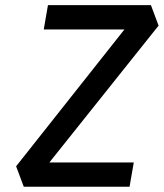

<svg xmlns="http://www.w3.org/2000/svg" viewBox="-20 -713 626 733"><path d="M70.8 0 41.5 -78.1 455.1 -600.6H147L163.1 -693.4H556.2L585.4 -615.2L168.5 -92.8H490.7L474.6 0Z"/></svg>

Font: Cascadia Code NF
Style: Italic
Weight: 400
Italic angle: -10°
Monospace: yes
Designer: Aaron Bell
Foundry: Saja Typeworks
Version: Version 2404.023; ttfautohint (v1.8.4)